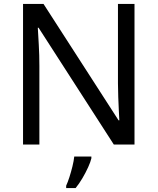

<svg xmlns="http://www.w3.org/2000/svg" viewBox="-20 -734 800 975"><path d="M663 0H558L176 -593H172Q174 -558 177 -506Q180 -454 180 -399V0H97V-714H201L582 -123H586Q585 -139 583.5 -171Q582 -203 580.5 -241Q579 -279 579 -311V-714H663ZM444 70Q440 88 427.5 115.5Q415 143 398.5 171Q382 199 364 221H316V209Q324 192 332.5 165.5Q341 139 348 110.5Q355 82 357 61H444Z"/></svg>

Font: Noto Sans Soyombo
Style: Regular
Weight: 400
Designer: Monotype Design Team
Foundry: Monotype Imaging Inc.
Version: Version 2.001; ttfautohint (v1.8.4.7-5d5b)